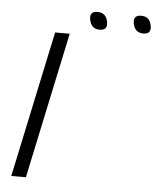

<svg xmlns="http://www.w3.org/2000/svg" viewBox="-53 -779 672 824"><g transform="rotate(5 283.5 -367.0)"><path d="M160.2 -629.9H223.1L89.4 0H26.4ZM349.3 -658.4Q385.8 -658.4 378 -696.3Q370.3 -733.6 333.8 -733.6Q297.9 -733.6 305.6 -696.3Q313.4 -658.4 349.3 -658.4ZM537.7 -658.4Q573.6 -658.4 565.9 -696.3Q558.2 -733.6 522.3 -733.6Q485.8 -733.6 493.5 -696.3Q501.3 -658.4 537.7 -658.4Z"/></g></svg>

Font: Fibel Nord
Style: Italic
Weight: 400
Designer: Peter Wiegel
Foundry: Peter Wioegel
Version: Version 000.000